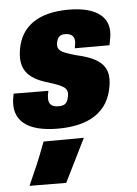

<svg xmlns="http://www.w3.org/2000/svg" viewBox="-81 -500 546 767"><g transform="rotate(-5 192.0 -116.0)"><path d="M139.6 9.8C267.1 9.8 342.8 -40.5 358.9 -140.1C373 -218.3 335.9 -253.9 238.3 -275.9C204.6 -285.2 183.6 -293 175.3 -300.3C167 -307.1 163.6 -316.4 165 -328.1C169.4 -355.5 179.7 -363.8 201.2 -363.8C226.6 -363.8 241.7 -350.1 237.3 -322.3L234.4 -304.2H373.5L378.9 -333.5C392.6 -407.2 345.7 -460 222.7 -460C103.5 -460 32.2 -412.1 16.1 -320.3C2.9 -245.6 29.3 -202.1 117.2 -177.2C147.5 -168 168 -159.2 178.7 -151.9C189 -144.5 193.4 -132.8 190.9 -117.7C185.5 -86.9 174.8 -79.1 149.4 -79.1C124 -79.1 106.4 -88.9 110.8 -124.5L114.3 -144L-24.9 -145L-28.3 -126C-42 -38.6 15.1 9.8 139.6 9.8ZM153.3 228.5 239.3 55.2 77.6 56.2C48.3 134.8 36.1 159.7 6.3 227.5Z"/></g></svg>

Font: Roboto Flex Super Cond Black
Style: Italic
Weight: 900
Width: 3
Italic angle: -10°
Designer: Berlow after Robertson
Foundry: Google
Version: Version 3.200;Glyphs 3.3 (3311)